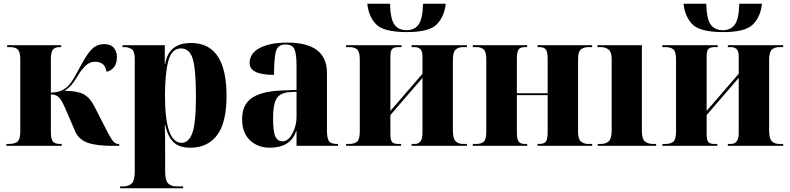

<svg xmlns="http://www.w3.org/2000/svg" viewBox="-20 -777 4207 1023"><path d="M14 0H309V-10H300Q272 -10 261.5 -23.5Q251 -37 251 -74V-274Q279 -274 294.5 -258Q310 -242 335 -183L379 -81Q398 -34 445.5 -17Q493 0 576 0H615V-10H609Q596 -10 582.5 -25Q569 -40 531 -116L484 -208Q459 -258 424.5 -275.5Q390 -293 324 -293Q349 -310 362 -326Q375 -342 390 -366Q414 -406 436 -427Q458 -448 486 -448Q540 -448 547 -395Q569 -398 586 -417.5Q603 -437 603 -473Q603 -502 586.5 -522Q570 -542 535 -542Q500 -542 475 -520.5Q450 -499 417 -439Q394 -398 377.5 -367.5Q361 -337 342 -318Q320 -298 299 -291Q278 -284 251 -284V-462Q251 -498 261.5 -512Q272 -526 297 -526H306V-536H18V-526H34Q63 -526 75.5 -512.5Q88 -499 88 -462V-75Q88 -38 75 -24Q62 -10 26 -10H14Z M620 226H956V216H921Q891 216 875.5 200Q860 184 860 137V40Q860 -4 859.5 -43.5Q859 -83 858 -111H860Q873 -52 903 -21Q933 10 994 10Q1086 10 1136.5 -56.5Q1187 -123 1187 -266Q1187 -548 998 -548Q878 -548 860 -436H858V-536H633V-526H648Q662 -526 680 -516Q698 -506 698 -465V137Q698 184 682.5 200Q667 216 637 216H620ZM948 -16Q859 -16 859 -267Q859 -382 876.5 -450.5Q894 -519 944 -519Q991 -519 1007.5 -461.5Q1024 -404 1024 -262Q1024 -119 1004.5 -67.5Q985 -16 948 -16Z M1417 10Q1529 10 1558 -79H1560V0H1781V-10H1776Q1742 -10 1732 -26Q1722 -42 1722 -83V-389Q1722 -550 1510 -550Q1420 -550 1365 -522Q1310 -494 1310 -441Q1310 -378 1440 -378Q1440 -466 1450 -503Q1460 -540 1500 -540Q1540 -540 1550 -512Q1560 -484 1560 -428V-298L1482 -295Q1375 -291 1322.5 -255.5Q1270 -220 1270 -143Q1270 -69 1312 -29.5Q1354 10 1417 10ZM1485 -24Q1459 -24 1447 -49.5Q1435 -75 1435 -149Q1435 -220 1453.5 -251.5Q1472 -283 1523 -286L1560 -288V-152Q1560 -108 1538 -66Q1516 -24 1485 -24Z M1824 0H2117V-10H2101Q2078 -10 2069 -20.5Q2060 -31 2060 -62V-164L2231 -362V-67Q2231 -10 2189 -10H2173V0H2468V-10H2447Q2422 -10 2407.5 -24.5Q2393 -39 2393 -82V-458Q2393 -499 2407.5 -512.5Q2422 -526 2447 -526H2468V-536H2173V-526H2189Q2231 -526 2231 -479V-384L2060 -186V-477Q2060 -507 2070 -516.5Q2080 -526 2101 -526H2119V-536H1824V-526H1842Q1868 -526 1882.5 -514Q1897 -502 1897 -459V-77Q1897 -34 1882.5 -22Q1868 -10 1840 -10H1824ZM2149 -606Q2268 -606 2308 -648Q2348 -690 2355 -757H2234Q2232 -676 2210 -646Q2188 -616 2147 -616Q2104 -616 2082 -645.5Q2060 -675 2058 -757H1937Q1944 -689 1984 -647.5Q2024 -606 2149 -606Z M2499 0H2789V-10H2775Q2754 -10 2744 -22Q2734 -34 2734 -74V-270H2898V-74Q2898 -34 2888 -22Q2878 -10 2853 -10H2844V0H3135V-10H3115Q3090 -10 3075 -23.5Q3060 -37 3060 -74V-462Q3060 -501 3075 -513.5Q3090 -526 3117 -526H3135V-536H2844V-526H2855Q2878 -526 2888 -513.5Q2898 -501 2898 -463V-280H2734V-462Q2734 -501 2743 -513.5Q2752 -526 2777 -526H2789V-536H2499V-526H2520Q2543 -526 2557 -513.5Q2571 -501 2571 -463V-74Q2571 -34 2557.5 -22Q2544 -10 2516 -10H2499Z M3165 0H3476V-10H3460Q3431 -10 3415.5 -24Q3400 -38 3400 -80V-536H3163V-526H3183Q3206 -526 3222.5 -513Q3239 -500 3239 -462V-82Q3239 -39 3224 -24.5Q3209 -10 3181 -10H3165Z M3509 0H3802V-10H3786Q3763 -10 3754 -20.5Q3745 -31 3745 -62V-164L3916 -362V-67Q3916 -10 3874 -10H3858V0H4153V-10H4132Q4107 -10 4092.5 -24.5Q4078 -39 4078 -82V-458Q4078 -499 4092.5 -512.5Q4107 -526 4132 -526H4153V-536H3858V-526H3874Q3916 -526 3916 -479V-384L3745 -186V-477Q3745 -507 3755 -516.5Q3765 -526 3786 -526H3804V-536H3509V-526H3527Q3553 -526 3567.5 -514Q3582 -502 3582 -459V-77Q3582 -34 3567.5 -22Q3553 -10 3525 -10H3509ZM3834 -606Q3953 -606 3993 -648Q4033 -690 4040 -757H3919Q3917 -676 3895 -646Q3873 -616 3832 -616Q3789 -616 3767 -645.5Q3745 -675 3743 -757H3622Q3629 -689 3669 -647.5Q3709 -606 3834 -606Z"/></svg>

Font: Noto Serif Display SemiCondensed Extra
Style: Regular
Weight: 800
Width: 4
Designer: Monotype Design Team
Foundry: Monotype Imaging Inc.
Version: Version 1.900